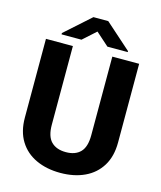

<svg xmlns="http://www.w3.org/2000/svg" viewBox="-131 -996 924 1100"><g transform="rotate(15 331.0 -445.5)"><path d="M447.8 -710.9H606.9V-244.1Q606.9 -161.6 572 -105Q537.1 -48.3 475.1 -19.3Q413.1 9.8 331.5 9.8Q250 9.8 187.3 -19.3Q124.5 -48.3 89.4 -105Q54.2 -161.6 54.2 -244.1V-710.9H213.9V-244.1Q213.9 -175.3 244.6 -144.3Q275.4 -113.3 331.5 -113.3Q387.7 -113.3 417.7 -144.3Q447.8 -175.3 447.8 -244.1ZM372.6 -901.4 526.4 -764.6V-758.8H405.8L328.6 -827.6L252 -758.8H133.8V-766.6L284.7 -901.4Z"/></g></svg>

Font: Vazirmatn RD UI ExtraBold
Style: Regular
Weight: 800
Designer: Saber Rastikerdar
Foundry: Saber Rastikerdar
Version: Version 33.003